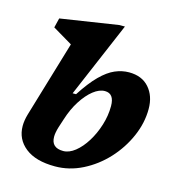

<svg xmlns="http://www.w3.org/2000/svg" viewBox="-111 -841 874 950"><g transform="rotate(15 325.5 -366.0)"><path d="M176.5 -590.5Q167 -596.5 148.5 -607.2Q130 -618 110 -630Q90 -642 75.5 -650.5L87.5 -699.5L383.5 -745H412L247.5 -359H265Q308 -425.5 346 -463.2Q384 -501 419.5 -516.2Q455 -531.5 491 -531.5Q557.5 -531.5 594.2 -489.5Q631 -447.5 631 -381Q631 -309.5 600.2 -239.2Q569.5 -169 516.8 -112Q464 -55 396.5 -21Q329 13 256 13Q157 13 103.8 -29.2Q50.5 -71.5 50.5 -139.5Q50.5 -167 60 -200ZM224 -179.5Q214.5 -148.5 214.5 -128Q214.5 -71 276 -71Q306 -71 336.5 -95.2Q367 -119.5 392 -159.8Q417 -200 432.2 -248.8Q447.5 -297.5 447.5 -346.5Q447.5 -411 399.5 -411Q371 -411 340.2 -386.8Q309.5 -362.5 282.5 -320.2Q255.5 -278 238.5 -224Z"/></g></svg>

Font: Newsreader 6pt
Style: Bold Italic
Weight: 700
Italic angle: -17°
Designer: Hugues Gentile
Foundry: Production Type
Version: Version 1.003; ttfautohint (v1.8.3)